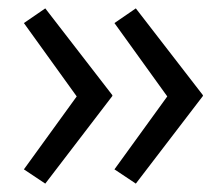

<svg xmlns="http://www.w3.org/2000/svg" viewBox="-20 -490 531 458"><path d="M304 -52 253 -86 379 -260 253 -435 304 -470 464 -263V-261ZM88 -52 37 -86 163 -260 37 -435 88 -470 248 -263V-261Z"/></svg>

Font: Lexend Light
Style: Regular
Weight: 300
Designer: Bonnie Shaver-Troup, Thomas Jockin
Foundry: Lexend
Version: Version 1.007; ttfautohint (v1.8.3)